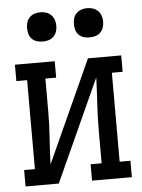

<svg xmlns="http://www.w3.org/2000/svg" viewBox="-53 -775 605 817"><g transform="rotate(-5 250.0 -366.5)"><path d="M23 0V-70H69V-450H23V-520H193V-450H147V-312Q147 -255 143 -198Q139 -141 137 -84L335 -520H477V-450H431V-70H477V0H307V-70H354V-208Q354 -265 357.5 -322Q361 -379 363 -436L165 0ZM350 -608Q337 -608 325 -611.5Q313 -615 304 -624Q295 -633 291.5 -645Q288 -657 288 -670Q288 -683 291.5 -695Q295 -707 304 -716Q313 -725 325 -729Q337 -733 350 -733Q363 -733 375 -729Q387 -725 396 -716Q405 -707 409 -695Q413 -683 413 -670Q413 -657 409 -645Q405 -633 396 -624Q387 -615 375 -611.5Q363 -608 350 -608ZM150 -608Q137 -608 125 -611.5Q113 -615 104 -624Q95 -633 91.5 -645Q88 -657 88 -670Q88 -683 91.5 -695Q95 -707 104 -716Q113 -725 125 -729Q137 -733 150 -733Q163 -733 175 -729Q187 -725 196 -716Q205 -707 209 -695Q213 -683 213 -670Q213 -657 209 -645Q205 -633 196 -624Q187 -615 175 -611.5Q163 -608 150 -608Z"/></g></svg>

Font: Iosevka Slab
Style: Regular
Weight: 400
Monospace: yes
Designer: Belleve Invis
Foundry: Belleve Invis
Version: Version 11.2.4; ttfautohint (v1.8.3)